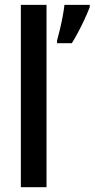

<svg xmlns="http://www.w3.org/2000/svg" viewBox="-20 -780 394 800"><path d="M173.8 -759.8V0H66.9V-759.8ZM217.8 -600.1V-611.3Q224.1 -633.8 230.2 -659.7Q236.3 -685.5 241.2 -711.7Q246.1 -737.8 248.5 -759.8H354V-750.5Q343.8 -724.1 331.1 -697Q318.4 -669.9 305.2 -645Q292 -620.1 279.3 -600.1Z"/></svg>

Font: Open Sans
Style: Regular
Weight: 600
Width: 3
Foundry: Ascender Corporation
Version: Version 1.000